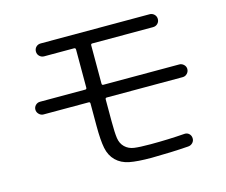

<svg xmlns="http://www.w3.org/2000/svg" viewBox="-104 -861 1207 1025"><g transform="rotate(-15 500.0 -348.5)"><path d="M115.2 -349.6Q101.6 -349.6 90.8 -360.4Q80.1 -371.1 80.1 -385.3Q80.1 -399.4 90.3 -409.7Q100.6 -419.9 115.2 -419.9H365.2Q373 -419.9 373 -428.7V-639.6Q373 -647.5 365.2 -648.4H199.2Q184.6 -648.4 173.8 -658.7Q163.1 -668.9 163.1 -684.1Q163.1 -699.2 173.3 -709.5Q183.6 -719.7 199.2 -719.7H800.8Q815.4 -719.7 826.2 -709.5Q836.9 -699.2 836.9 -684.1Q836.9 -668.9 826.7 -658.7Q816.4 -648.4 800.8 -648.4H464.8Q457 -648.4 457 -639.6V-428.7Q457 -419.9 464.8 -419.9H884.8Q898.4 -419.9 909.2 -409.7Q919.9 -399.4 919.9 -385.3Q919.9 -371.1 909.7 -360.4Q899.4 -349.6 884.8 -349.6H464.8Q457 -349.6 457 -340.8V-217.8Q457 -157.2 461.4 -126.5Q465.8 -95.7 485.8 -76.2Q505.9 -56.6 536.1 -52.2Q566.4 -47.9 627 -47.9Q724.6 -47.9 815.4 -54.7Q830.1 -55.7 840.3 -46.4Q850.6 -37.1 851.6 -22Q852.5 -6.8 842.3 3.9Q832 14.6 817.4 15.6Q720.7 22.5 613.3 23.4Q535.2 23.4 491.2 14.6Q447.3 5.9 418.9 -22Q390.6 -49.8 381.8 -93.8Q373 -137.7 373 -216.8V-340.8Q373 -349.6 365.2 -349.6Z"/></g></svg>

Font: Rounded Mgen+ 1m regular
Style: Regular
Weight: 400
Designer: [Source Han Sans]
Ryoko NISHIZUKA  (kana & ideographs); Paul D. Hunt (Latin, Greek & Cyrillic); Wenlong ZHANG  (bopomofo
Version: Version 1.059.20150602